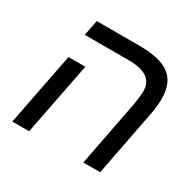

<svg xmlns="http://www.w3.org/2000/svg" viewBox="-135 -745 903 890"><g transform="rotate(30 317.0 -299.5)"><path d="M200 -389 124 0H34L110 -389ZM504 0H414L482 -352Q490 -403 490 -426Q490 -516 360 -516H124L140 -599H369Q480 -599 530.5 -560.5Q581 -522 581 -438Q581 -396 572 -351Z"/></g></svg>

Font: Libra Sans
Style: Italic
Weight: 400
Italic angle: -12°
Foundry: Context Ltd
Version: Version 1.002